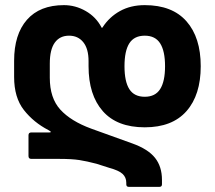

<svg xmlns="http://www.w3.org/2000/svg" viewBox="-20 -508 836 748"><path d="M472 210V204Q472 183 457.5 169.5Q443 156 406 146L356 130Q318 120 289 115.5Q260 111 209 111H102Q91 111 91 100V19Q91 8 102 8H172Q178 8 178 6Q178 4 169 -1Q111 -31 73 -79.5Q35 -128 35 -208V-271Q35 -374 85 -431Q135 -488 229 -488Q274 -488 314 -465Q354 -442 375 -402Q377 -397 380 -402Q406 -442 447.5 -465Q489 -488 544 -488Q651 -488 706.5 -425Q762 -362 762 -250Q762 -138 706.5 -75Q651 -12 544 -12Q436 -12 380.5 -75Q325 -138 325 -250V-270Q325 -318 304.5 -343.5Q284 -369 249 -369Q213 -369 193.5 -342Q174 -315 174 -260V-205Q174 -126 215 -81Q256 -36 335 -7L496 51Q557 73 584 107Q611 141 611 193V210Q611 220 601 220H482Q472 220 472 210ZM544 -131Q585 -131 604 -161Q623 -191 623 -250Q623 -309 604 -339Q585 -369 544 -369Q503 -369 484 -339.5Q465 -310 465 -250Q465 -190 484 -160.5Q503 -131 544 -131Z"/></svg>

Font: Barlow GEO Bold
Style: Regular
Weight: 700
Designer: Jeremy Tribby
Foundry: Tribby Type
Version: Version 1.408